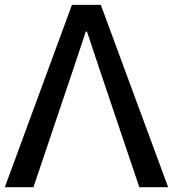

<svg xmlns="http://www.w3.org/2000/svg" viewBox="-24 -779 720 799"><path d="M-3.9 0 275.4 -758.8H395.5L675.8 0H555.7L387.7 -498Q363.3 -569.3 337.9 -647.5H333Q333 -647.5 283.2 -498L115.2 0Z"/></svg>

Font: Gothic A1 SemiBold
Style: Regular
Weight: 600
Version: Version 2.50